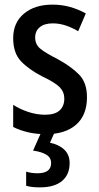

<svg xmlns="http://www.w3.org/2000/svg" viewBox="-20 -570 430 830"><path d="M356 -150Q356 -72 309 -31Q262 10 179 10Q135 10 100 1.5Q65 -7 37 -21V-117Q64 -99 101 -86.5Q138 -74 175 -74Q217 -74 237.5 -92.5Q258 -111 258 -144Q258 -172 238.5 -192.5Q219 -213 162 -240Q104 -270 70.5 -305.5Q37 -341 37 -405Q37 -472 83.5 -511Q130 -550 207 -550Q247 -550 282.5 -540Q318 -530 351 -512L318 -435Q293 -450 265 -459.5Q237 -469 208 -469Q172 -469 152 -452.5Q132 -436 132 -408Q132 -379 152.5 -361Q173 -343 230 -314Q287 -283 321.5 -248Q356 -213 356 -150ZM281 135Q281 185 248 212.5Q215 240 152 240Q115 240 93 233V172Q115 179 142 179Q201 179 201 135Q201 111 180 98.5Q159 86 123 81L159 0H217L196 47Q235 55 258 77Q281 99 281 135Z"/></svg>

Font: Noto Sans Ethiopic Condensed Medium
Style: Regular
Weight: 500
Width: 3
Designer: Monotype Design Team
Foundry: Monotype Imaging Inc.
Version: Version 2.102; ttfautohint (v1.8.4.7-5d5b)